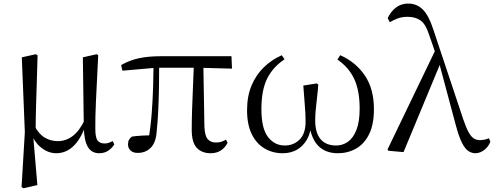

<svg xmlns="http://www.w3.org/2000/svg" viewBox="-20 -825 2707 1052"><path d="M98.1 199.8 116.1 -100.8 99.5 -510.9 176.5 -528 185.9 -521.8Q183.7 -440.4 181.7 -378.9Q179.7 -317.5 178.3 -269.3Q176.9 -221.2 176 -181.2Q175.1 -141.2 175.1 -101.7L161.7 -82.8L184.7 188.8L108.5 206.6ZM523.5 14.6Q482.5 14.6 461.8 -19.3Q441.1 -53.3 439.2 -125.3V-128.5L434 -510.9L510.3 -528L518.1 -521.8Q513.7 -435.6 510.7 -372.5Q507.7 -309.5 505.4 -263.6Q503.1 -217.8 502.7 -183.5Q502.3 -149.2 502.3 -119.2Q502.3 -70.5 515 -54.7Q527.7 -38.9 552.7 -38.9Q567.1 -38.9 577.8 -43.1Q588.4 -47.3 598 -52L606.1 -33.6Q594.2 -13.7 573.1 0.5Q552 14.6 523.5 14.6ZM287.6 14.6Q245.3 14.6 206.7 -15.3Q168.1 -45.3 150.7 -96.8H148.5L167.8 -136.8Q193.6 -89.2 225.8 -70.5Q258.1 -51.8 296.3 -51.8Q341.9 -51.8 378.6 -79.9Q415.3 -108 444 -167.6L456.6 -155.4H454.2Q430.3 -74.8 387.9 -30.1Q345.5 14.6 287.6 14.6Z M734 12.8Q709.1 12.8 695.3 -0.4Q681.4 -13.7 681.4 -34.1Q681.4 -49.2 686.9 -59.2Q692.4 -69.2 703.1 -76.7Q727.6 -80.1 755.7 -81.8Q783.7 -83.5 817 -83.6L793.1 -56.8Q805.7 -131.3 811.2 -204.1Q816.7 -276.8 818.9 -346.5Q821.1 -416.2 821.6 -482H852.2Q852.2 -419.6 851.2 -354.8Q850.2 -290 847.4 -226Q844.6 -162 838.2 -101.6Q834 -44.2 806.2 -15.7Q778.4 12.8 734 12.8ZM650.8 -437.7 643.8 -468.5Q688.4 -494.2 739.7 -505.6Q791 -517 862.1 -517H1248.3L1251.1 -448.9L1063.6 -454H837.8ZM1134 14.6Q1086.2 14.6 1058.3 -14.8Q1030.5 -44.3 1030.5 -114.1Q1030.5 -163.3 1032.4 -222.9Q1034.4 -282.5 1037.3 -348.6Q1040.2 -414.7 1042.6 -482H1094L1100 -131.8Q1102 -81.3 1118 -62.8Q1134.1 -44.2 1161.9 -44.2Q1180.9 -44.2 1193.4 -48.5Q1205.9 -52.8 1218.3 -59.8L1226.9 -42.5Q1212.7 -15 1189.5 -0.2Q1166.4 14.6 1134 14.6Z M1529.1 14.6Q1473.7 14.6 1429.2 -11.7Q1384.7 -38.1 1359.2 -90.4Q1333.7 -142.6 1333.7 -221.4Q1333.7 -297.1 1357.9 -355.6Q1382.2 -414.1 1425.3 -456.1Q1468.4 -498.1 1524.1 -522.4L1539 -500Q1475.1 -457.5 1443.7 -394.3Q1412.3 -331.2 1412.3 -226.6Q1412.3 -121.3 1448.3 -74.5Q1484.3 -27.8 1540.2 -27.8Q1588.9 -27.8 1621.6 -60.4Q1654.3 -93 1654.3 -157.3Q1654.3 -203.8 1650.1 -249Q1645.9 -294.1 1641.9 -356.2L1715.2 -367.9L1723.8 -361.9Q1721.4 -324.8 1717 -289.5Q1712.7 -254.2 1709.9 -222.8Q1707 -191.4 1707 -164.1Q1707 -97.7 1736.2 -62.8Q1765.3 -27.8 1822.1 -27.8Q1857.5 -27.8 1886.4 -48.2Q1915.3 -68.5 1932.9 -113.1Q1950.6 -157.6 1950.6 -229.5Q1950.6 -328.9 1920.9 -392.3Q1891.3 -455.6 1829 -498.6L1843.9 -522.6Q1928.7 -485.3 1978.7 -411.9Q2028.8 -338.4 2028.8 -226.7Q2028.8 -142.9 2002.4 -89.7Q1976 -36.5 1931 -10.9Q1886.1 14.6 1831 14.6Q1763.7 14.6 1723.8 -25.9Q1684 -66.5 1673.7 -149.5H1686Q1682.9 -97.3 1661.7 -60.4Q1640.5 -23.6 1606.6 -4.5Q1572.8 14.6 1529.1 14.6Z M2107.7 1 2103.3 -6.2 2369.2 -558.1 2396.4 -486.1 2191.1 8.4ZM2584.2 14.6Q2564.9 14.6 2546.5 2.7Q2528.1 -9.3 2511.1 -42.8Q2494 -76.4 2476.9 -141L2385.2 -483.6L2382.4 -486.2L2332 -632.1Q2313.2 -692 2284.9 -712.4Q2256.5 -732.9 2213 -732.9Q2183.6 -732.9 2160 -724.4Q2136.5 -716 2115.8 -703.2L2104.3 -725.9Q2121.7 -762.8 2150.1 -784.1Q2178.4 -805.5 2216.6 -805.5Q2263.9 -805.5 2296.9 -772.5Q2329.8 -739.6 2353.9 -664.1L2517 -175Q2533 -127.8 2546.6 -102.3Q2560.2 -76.9 2575.4 -67Q2590.6 -57.1 2608.9 -57.1Q2618.5 -57.1 2632.6 -59.5Q2646.7 -61.9 2659.1 -67.4L2666.7 -49.1Q2657 -21.5 2633.5 -3.4Q2610 14.6 2584.2 14.6Z"/></svg>

Font: Noto Serif KR ExtraLight
Style: Regular
Weight: 200
Designer: Ryoko NISHIZUKA 西塚涼子 (kana & ideographs); Frank Grießhammer (Latin, Greek & Cyrillic); Wenlong ZHANG 张文龙 (bopomofo); San
Foundry: Adobe
Version: Version 2.002-H1;hotconv 1.1.0;makeotfexe 2.6.0